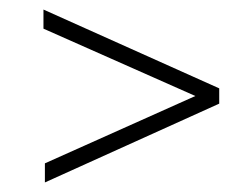

<svg xmlns="http://www.w3.org/2000/svg" viewBox="-20 -568 528 402"><path d="M74 -226 389 -367 71 -508V-548L439 -383V-351L74 -186Z"/></svg>

Font: Encode Sans Narrow
Style: Thin
Weight: 250
Designer: Pablo Impallari, Andres Torresi
Foundry: Pablo Impallari, Andres Torresi
Version: Version 1.000; ttfautohint (v1.00) -l 8 -r 50 -G 200 -x 14 -